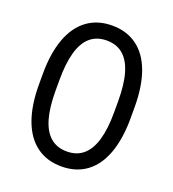

<svg xmlns="http://www.w3.org/2000/svg" viewBox="-133 -819 841 931"><g transform="rotate(20 288.0 -353.5)"><path d="M50.8 -326.2V-380.9Q50.8 -488.3 78.6 -563.5Q106.4 -638.7 159.7 -677.7Q212.9 -716.8 288.1 -716.8Q363.3 -716.8 416.5 -677.7Q469.7 -638.7 497.1 -563.5Q524.4 -488.3 524.4 -380.9V-326.2Q524.4 -219.7 497.1 -144Q469.7 -68.4 416.5 -29.3Q363.3 9.8 288.1 9.8Q212.9 9.8 159.7 -29.3Q106.4 -68.4 78.6 -144Q50.8 -219.7 50.8 -326.2ZM439.5 -325.2V-380.9Q439.5 -467.8 422.9 -524.9Q406.2 -582 372.6 -610.8Q338.9 -639.6 288.1 -639.6Q237.3 -639.6 203.6 -611.3Q169.9 -583 153.3 -525.4Q136.7 -467.8 136.7 -380.9V-325.2Q136.7 -239.3 153.3 -182.1Q169.9 -125 203.6 -96.2Q237.3 -67.4 288.1 -67.4Q338.9 -67.4 372.6 -96.2Q406.2 -125 422.9 -182.1Q439.5 -239.3 439.5 -325.2Z"/></g></svg>

Font: Pretendard GOV Variable
Style: Regular
Weight: 400
Designer: Base glyphs from Inter by Rasmus Andersson; Hangul glyphs from Noto Sans CJK(Source Han Sans) by Jang Soo-young and Kang
Foundry: Kil Hyung-jin
Version: Version 1.307;Glyphs 3.2 (3192)